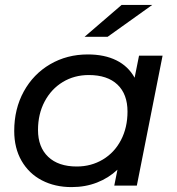

<svg xmlns="http://www.w3.org/2000/svg" viewBox="-20 -757 722 783"><path d="M643 -530 538 0H446L459 -65Q423 -31 375.5 -12.5Q328 6 272 6Q204 6 151 -21.5Q98 -49 68 -101Q38 -153 38 -223Q38 -313 77 -384Q116 -455 184.5 -495Q253 -535 338 -535Q406 -535 454.5 -511Q503 -487 529 -440L547 -530ZM500 -302Q500 -373 459 -412Q418 -451 342 -451Q283 -451 236 -422.5Q189 -394 162 -343Q135 -292 135 -227Q135 -157 176.5 -117.5Q218 -78 293 -78Q352 -78 399.5 -106.5Q447 -135 473.5 -186Q500 -237 500 -302ZM476 -737H601L419 -607H325Z"/></svg>

Font: Idrija
Style: Italic
Weight: 500
Italic angle: -11.3°
Designer: Julieta Ulanovsky
Foundry: Julieta Ulanovsky
Version: Version 7.200